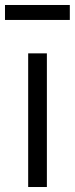

<svg xmlns="http://www.w3.org/2000/svg" viewBox="-51 -750 300 770"><path d="M62 -536H137V0H62ZM-31 -730H229V-670H-31Z"/></svg>

Font: Evergrow Sans 
Style: Regular
Weight: 400
Foundry: 10Web
Version: Version 1.000